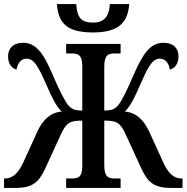

<svg xmlns="http://www.w3.org/2000/svg" viewBox="-20 -932 925 952"><path d="M441 -771C578 -771 614 -829 621 -912H525C521 -845 491 -820 442 -820C386 -820 362 -841 358 -912H262C269 -827 301 -771 441 -771ZM0 0H54C138 0 171 -25 203 -94L283 -268C309 -324 328 -334 388 -334V-110C388 -54 369 -47 334 -47H308V0H578V-47H551C515 -47 497 -55 497 -115V-334C558 -334 576 -324 602 -268L682 -94C714 -25 747 0 830 0H885V-47H880C844 -47 814 -70 788 -130L720 -279C692 -339 655 -374 599 -379C627 -406 645 -443 682 -527C717 -607 738 -641 773 -641C803 -641 817 -616 822 -587C848 -593 865 -617 865 -653C865 -692 840 -720 791 -720C724 -720 688 -665 641 -557C610 -485 585 -434 568 -413C551 -392 537 -384 497 -384V-599C497 -659 515 -667 551 -667H578V-714H308V-667H334C369 -667 388 -659 388 -603V-384C347 -384 334 -392 316 -413C300 -434 274 -485 243 -557C198 -665 160 -720 94 -720C45 -720 20 -692 20 -653C20 -617 37 -593 62 -587C67 -616 82 -641 112 -641C147 -641 167 -607 203 -527C240 -443 258 -406 286 -379C231 -374 192 -339 165 -279L97 -130C70 -70 40 -47 5 -47H0Z"/></svg>

Font: Noto Serif Condensed Semi
Style: Regular
Weight: 600
Width: 3
Designer: Monotype Design Team
Foundry: Monotype Imaging Inc.
Version: Version 1.002